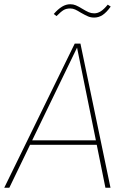

<svg xmlns="http://www.w3.org/2000/svg" viewBox="-29 -887 606 907"><path d="M428 -203H113L15 0H-9L324 -681H351L493 0H469ZM424 -224 335 -662 123 -224ZM353 -827Q337 -837 326 -842Q315 -847 303 -847Q284 -847 271.5 -839.5Q259 -832 238 -811L225 -821Q245 -844 264 -855.5Q283 -867 303 -867Q317 -867 329 -862Q341 -857 359 -846Q377 -835 389.5 -829.5Q402 -824 416 -824Q432 -824 447 -833.5Q462 -843 480 -865L494 -856Q474 -828 455.5 -816Q437 -804 416 -804Q400 -804 387 -809.5Q374 -815 353 -827Z"/></svg>

Font: FiraGO Thin
Style: Italic
Weight: 100
Italic angle: -8°
Designer: bBox Type GmbH
Foundry: bBox Type GmbH
Version: Version 1.001